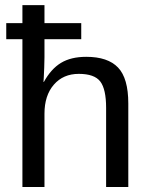

<svg xmlns="http://www.w3.org/2000/svg" viewBox="-20 -745 596 765"><path d="M402.8 0V-315.4Q402.8 -389.6 379.6 -420.2Q356.4 -450.7 293.9 -450.7Q231.9 -450.7 194.6 -407.7Q157.2 -364.7 157.2 -292V0H69.3V-588.9H4.9V-652.8H69.3V-724.6H157.2V-652.8H303.7V-588.9H157.2V-516.6Q157.2 -497.1 156.2 -475.3Q155.3 -453.6 154.5 -437.7Q153.8 -421.9 153.3 -418.5H154.8Q183.1 -470.2 222.9 -494.4Q262.7 -518.6 323.7 -518.6Q409.7 -518.6 450.4 -475.8Q491.2 -433.1 491.2 -332.5V0Z"/></svg>

Font: Arimo
Style: Regular
Weight: 400
Designer: Steve Matteson
Foundry: Monotype Imaging Inc.
Version: Version 1.33